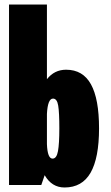

<svg xmlns="http://www.w3.org/2000/svg" viewBox="-20 -820 490 851"><path d="M20 0V-800H188V-469Q221 -511 273 -511Q347.5 -511 383.2 -446.2Q419 -381.5 419 -251Q419 -120 381.5 -54.5Q344 11 266 11Q209.5 11 178 -43.5L163 0ZM215 -383Q191.5 -383 188 -315V-181Q190.5 -117 213 -117Q231 -117 237 -150.2Q243 -183.5 243 -251Q243 -320.5 238 -351.8Q233 -383 215 -383Z"/></svg>

Font: League Mono Condensed ExtraBold
Style: Regular
Weight: 800
Width: 1
Designer: Tyler Finck
Foundry: The League of Moveable Type / Tyler Finck
Version: Version 2.210